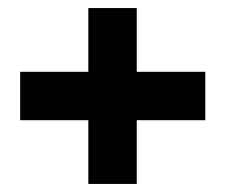

<svg xmlns="http://www.w3.org/2000/svg" viewBox="-20 -608 558 476"><path d="M30 -430H199V-588H319V-430H489V-310H319V-152H199V-310H30Z"/></svg>

Font: Encode Sans Narrow
Style: ExtraBold
Weight: 800
Designer: Pablo Impallari, Andres Torresi
Foundry: Pablo Impallari, Andres Torresi
Version: Version 1.000; ttfautohint (v1.00) -l 8 -r 50 -G 200 -x 14 -